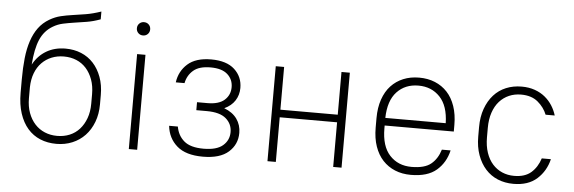

<svg xmlns="http://www.w3.org/2000/svg" viewBox="-47 -853 3010 1007"><g transform="rotate(5 1458.0 -350.0)"><path d="M275 6Q228 6 189.5 -10Q151 -26 123.5 -57.5Q96 -89 80.5 -136Q65 -183 65 -245V-315Q65 -376 70.5 -427Q76 -478 89.5 -518.5Q103 -559 125 -589Q147 -619 181 -639Q210 -656 239.5 -663Q269 -670 301 -674.5Q333 -679 369.5 -685Q406 -691 450 -706V-665Q412 -651 378 -645.5Q344 -640 313.5 -635.5Q283 -631 255 -625Q227 -619 202 -604Q158 -578 137 -529Q116 -480 110 -397Q136 -445 179.5 -470.5Q223 -496 280 -496Q325 -496 362.5 -480.5Q400 -465 427 -435.5Q454 -406 469.5 -364Q485 -322 485 -270V-220Q485 -169 469 -127Q453 -85 425 -55.5Q397 -26 358.5 -10Q320 6 275 6ZM275 -454Q240 -454 210.5 -442Q181 -430 159 -407.5Q137 -385 124.5 -352.5Q112 -320 111 -278V-220Q111 -177 123.5 -143Q136 -109 158 -85Q180 -61 210 -48.5Q240 -36 275 -36Q311 -36 341 -48.5Q371 -61 392.5 -85Q414 -109 426.5 -143Q439 -177 439 -220V-270Q439 -313 426.5 -347Q414 -381 392.5 -405Q371 -429 341 -441.5Q311 -454 275 -454Z M656 -500H700V0H656ZM678 -600Q663 -600 653 -610Q643 -620 643 -635Q643 -650 653 -660Q663 -670 678 -670Q693 -670 703 -660Q713 -650 713 -635Q713 -620 703 -610Q693 -600 678 -600Z M1046 -506Q1127 -506 1169 -467.5Q1211 -429 1211 -370Q1211 -333 1192 -303.5Q1173 -274 1136 -257Q1181 -240 1203.5 -208Q1226 -176 1226 -135Q1226 -74 1181 -34Q1136 6 1046 6Q956 6 909.5 -34.5Q863 -75 856 -140H902Q910 -93 943.5 -64.5Q977 -36 1046 -36Q1115 -36 1147.5 -64Q1180 -92 1180 -135Q1180 -178 1147.5 -206Q1115 -234 1046 -234H991V-276H1046Q1106 -276 1135.5 -302.5Q1165 -329 1165 -370Q1165 -411 1135.5 -437.5Q1106 -464 1046 -464Q986 -464 955.5 -437.5Q925 -411 917 -370H871Q879 -429 922 -467.5Q965 -506 1046 -506Z M1732 -235H1430V0H1386V-500H1430V-275H1732V-500H1776V0H1732Z M2141 6Q2095 6 2057.5 -9.5Q2020 -25 1993 -54Q1966 -83 1951 -126Q1936 -169 1936 -225V-275Q1936 -330 1951 -373.5Q1966 -417 1993 -446Q2020 -475 2057.5 -490.5Q2095 -506 2141 -506Q2187 -506 2224.5 -490.5Q2262 -475 2289 -446Q2316 -417 2331 -373.5Q2346 -330 2346 -275V-240H1982V-225Q1982 -131 2026 -83.5Q2070 -36 2141 -36Q2210 -36 2243.5 -63.5Q2277 -91 2292 -140H2338Q2323 -75 2276 -34.5Q2229 6 2141 6ZM2141 -464Q2071 -464 2027.5 -417.5Q1984 -371 1982 -280H2300Q2298 -371 2254 -417.5Q2210 -464 2141 -464Z M2681 6Q2636 6 2598.5 -9.5Q2561 -25 2534 -55Q2507 -85 2491.5 -128Q2476 -171 2476 -225V-275Q2476 -329 2491.5 -372Q2507 -415 2534 -445Q2561 -475 2598.5 -490.5Q2636 -506 2681 -506Q2719 -506 2750 -495Q2781 -484 2804 -465Q2827 -446 2842.5 -421.5Q2858 -397 2866 -370H2818Q2803 -408 2769.5 -436Q2736 -464 2681 -464Q2647 -464 2618 -451.5Q2589 -439 2567.5 -415Q2546 -391 2534 -355.5Q2522 -320 2522 -275V-225Q2522 -180 2534 -144.5Q2546 -109 2567.5 -85Q2589 -61 2618 -48.5Q2647 -36 2681 -36Q2738 -36 2770.5 -64.5Q2803 -93 2818 -140H2866Q2851 -77 2805 -35.5Q2759 6 2681 6Z"/></g></svg>

Font: Retni Sans Light
Style: Regular
Weight: 300
Designer: Vitaly Kuzmin
Foundry: ParaType Ltd.
Version: Version 1.00;March 2, 2019;FontCreator 11.5.0.2425 64-bit; t